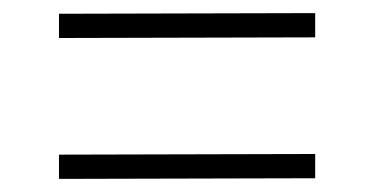

<svg xmlns="http://www.w3.org/2000/svg" viewBox="-20 -500 571 293"><path d="M461 -480 70 -479V-442L461 -443ZM461 -265 70 -264V-227L461 -228Z"/></svg>

Font: United Sans Thin
Style: Regular
Weight: 100
Designer: Pablo Impallari, Rodrigo Fuenzalida (Modified by Dan O. Williams)
Version: Version 1.000;PS 001.000;hotconv 1.0.88;makeotf.lib2.5.64775